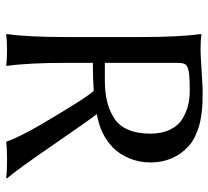

<svg xmlns="http://www.w3.org/2000/svg" viewBox="-48 -644 695 640"><g transform="rotate(90 300.0 -324.5)"><path d="M190 -286V-200Q190 -71 200 0L198 3Q180 0 147 0Q114 0 96 3L94 0Q104 -68 104 -200V-445Q104 -574 94 -645L96 -648Q114 -645 147 -645Q163 -645 216.5 -648.5Q270 -652 282 -652Q305 -652 321.5 -651.5Q338 -651 361 -648Q384 -645 401 -640Q418 -635 436.5 -626Q455 -617 469 -604Q522 -554 522 -479Q522 -440 508 -407Q494 -374 472.5 -353Q451 -332 422 -318Q400 -307 361 -299Q385 -268 466 -150Q547 -32 575 0L573 3Q553 0 513 0Q472 0 453 3Q435 -51 358 -176Q353 -184 340 -205.5Q327 -227 320.5 -237Q314 -247 303.5 -262.5Q293 -278 283 -289Q241 -286 190 -286ZM283 -609Q236 -609 218 -605.5Q200 -602 195 -594.5Q190 -587 190 -565V-326H248Q287 -326 317 -333Q347 -340 373 -356Q399 -372 412.5 -403Q426 -434 426 -478Q426 -516 412.5 -543.5Q399 -571 376.5 -584.5Q354 -598 331.5 -603.5Q309 -609 283 -609Z"/></g></svg>

Font: Libertinus Sans
Style: Regular
Weight: 400
Designer: Philipp H. Poll
Foundry: Khaled Hosny
Version: Version 6.1